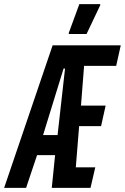

<svg xmlns="http://www.w3.org/2000/svg" viewBox="-57 -907 603 927"><path d="M-37 0 197 -688H526L504 -589H349L334 -397H453L431 -298H325L309 -99H403L380 0H193L209 -158H122L69 0ZM151 -255H221L257 -576H250ZM275 -743V-748L326 -887H427V-882L361 -743Z"/></svg>

Font: Saira Ultra Condensed
Style: Bold Italic
Weight: 700
Width: 1
Italic angle: -12°
Designer: Hector Gatti with collaboration of the Omnibus-Type team
Foundry: Omnibus-Type
Version: Version 1.001; ttfautohint (v1.8)